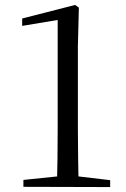

<svg xmlns="http://www.w3.org/2000/svg" viewBox="-20 -758 511 779"><path d="M75 0V-28L220 -43H292L427 -27V1ZM211 0Q214 -115 214 -230V-677L70 -653V-683L285 -738L300 -727L296 -569V-230Q296 -173 297 -115Q298 -57 299 0Z"/></svg>

Font: Noto Serif TC
Style: Regular
Weight: 400
Designer: Ryoko NISHIZUKA  (kana & ideographs); Frank Grießhammer (Latin, Greek & Cyrillic); Wenlong ZHANG  (bopomofo); Sandoll Co
Foundry: Adobe
Version: Version 2.003-H1;hotconv 1.1.1;makeotfexe 2.6.0